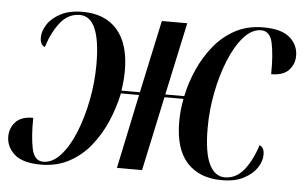

<svg xmlns="http://www.w3.org/2000/svg" viewBox="-49 -609 1086 685"><g transform="rotate(5 494.0 -266.5)"><path d="M120 12Q54 12 24.5 -14.5Q-5 -41 -5 -78Q-5 -108 15 -130Q35 -152 78 -152Q77 -84 86 -41.5Q95 1 127 1Q160 1 189 -31Q218 -63 239.5 -116Q261 -169 273.5 -233Q286 -297 286 -361Q286 -532 212 -532Q171 -532 143 -497.5Q115 -463 97 -407Q80 -414 80 -440Q80 -463 95.5 -487Q111 -511 142.5 -527.5Q174 -544 221 -544Q302 -544 345.5 -493.5Q389 -443 389 -348Q389 -314 383 -276H449L505 -536H596L540 -276H608Q618 -325 639.5 -373Q661 -421 693 -460Q725 -499 768.5 -522Q812 -545 868 -545Q933 -545 963 -519Q993 -493 993 -454Q993 -424 973 -402.5Q953 -381 910 -381Q911 -450 902 -492Q893 -534 861 -534Q828 -534 799 -501.5Q770 -469 748 -415.5Q726 -362 713.5 -298Q701 -234 701 -171Q701 -83 721 -41.5Q741 0 777 0Q817 0 845 -34.5Q873 -69 891 -125Q908 -119 908 -92Q908 -69 892.5 -45.5Q877 -22 846 -5.5Q815 11 767 11Q687 11 642.5 -37.5Q598 -86 598 -184Q598 -224 606 -266H538L481 0H391L447 -266H382Q371 -214 350 -165Q329 -116 297 -76Q265 -36 220.5 -12Q176 12 120 12Z"/></g></svg>

Font: Noto Serif Display SemiCondensed Medium
Style: Italic
Weight: 500
Width: 4
Italic angle: -12°
Designer: Monotype Design Team
Foundry: Monotype Imaging Inc.
Version: Version 2.009